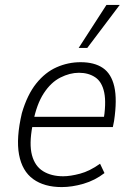

<svg xmlns="http://www.w3.org/2000/svg" viewBox="-20 -753 547 781"><path d="M231 8Q160 8 115 -24.5Q70 -57 57.5 -124Q45 -191 69 -293Q91 -368 127.5 -413.5Q164 -459 210.5 -479.5Q257 -500 308 -500Q364 -500 398.5 -476.5Q433 -453 445 -400.5Q457 -348 444 -261L439 -236H95L102 -278H423L400 -256Q413 -333 404 -376.5Q395 -420 367.5 -438.5Q340 -457 301 -457Q264 -457 225.5 -437.5Q187 -418 158 -373.5Q129 -329 115 -257L112 -241Q98 -167 110 -122Q122 -77 155.5 -56.5Q189 -36 237 -36Q266 -36 305.5 -46.5Q345 -57 387 -87L405 -49Q366 -19 319.5 -5.5Q273 8 231 8ZM300 -558 413 -733H467L335 -558Z"/></svg>

Font: Nunito Sans 7pt Condensed ExtraLight
Style: Italic
Weight: 250
Width: 3
Italic angle: -9°
Designer: Vernon Adams
Foundry: Vernon Adams
Version: Version 3.101;gftools[0.9.27]